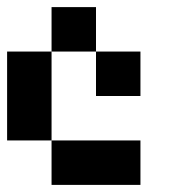

<svg xmlns="http://www.w3.org/2000/svg" viewBox="-20 -395 540 540"><path d="M250 -375V-250H125V-375ZM125 -250V0H0V-250ZM375 -250V-125H250V-250ZM375 0V125H125V0Z"/></svg>

Font: Bytesized
Style: Regular
Weight: 400
Monospace: yes
Designer: baltdev
Version: Version 1.000